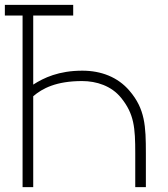

<svg xmlns="http://www.w3.org/2000/svg" viewBox="-20 -770 693 790"><path d="M512.5 -396.9C464.6 -453.1 395.8 -479.2 318.8 -479.2C221.9 -479.2 160.4 -450 116.7 -421.9V-706.2H281.2V-750H0V-706.2H72.9V0H116.7V-374C154.2 -406.3 211.5 -436.5 317.7 -436.5C377.1 -436.5 438.5 -416.7 478.1 -367.7C532.3 -301 536.5 -243.8 536.5 -139.6V0H580.2V-139.6C580.2 -251 577.1 -321.9 512.5 -396.9Z"/></svg>

Font: Manrope Thin
Style: Regular
Weight: 100
Width: 4
Designer: Michael Sharanda
Foundry: Michael Sharanda
Version: Version 2.000;PS 002.000;hotconv 1.0.88;makeotf.lib2.5.64775